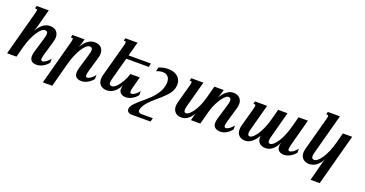

<svg xmlns="http://www.w3.org/2000/svg" viewBox="-67 -1519 4785 2520"><g transform="rotate(20 2325.5 -258.5)"><path d="M436 -157.2Q426.8 -126.5 424.3 -109.6Q421.9 -92.8 421.9 -85.9Q421.9 -71.3 428.2 -64.9Q434.6 -58.6 444.8 -58.6Q456.1 -58.6 469.7 -65.2Q483.4 -71.8 497.6 -82.3Q511.7 -92.8 524.7 -106.2Q537.6 -119.6 547.4 -133.3V-77.1Q531.2 -55.7 511.7 -39.3Q492.2 -22.9 471.2 -12Q450.2 -1 428.7 4.9Q407.2 10.7 387.2 10.7Q359.9 10.7 341.3 3.9Q322.8 -2.9 311.5 -14.6Q300.3 -26.4 295.7 -42Q291 -57.6 291 -75.7Q291 -91.8 294.2 -109.1Q297.4 -126.5 302.7 -143.6L364.7 -353Q376.5 -392.6 376.5 -415.5Q376.5 -437 366.7 -446.3Q356.9 -455.6 338.4 -455.6Q316.4 -455.6 289.8 -432.9Q263.2 -410.2 236.3 -368.7Q209.5 -327.1 184.3 -269Q159.2 -210.9 140.6 -140.1L103.5 0H-27.3L142.1 -630.9Q147.5 -651.4 147.5 -661.1Q147.5 -671.9 142.6 -675.5Q137.7 -679.2 128.9 -679.2H115.2L125 -715.8H294.4L229 -473.1Q226.6 -463.4 220 -444.1Q213.4 -424.8 202.6 -398.4Q224.6 -434.6 247.1 -459.7Q269.5 -484.9 292.2 -500.2Q314.9 -515.6 337.6 -522.5Q360.4 -529.3 383.3 -529.3Q411.1 -529.3 433.3 -521.2Q455.6 -513.2 470.9 -498Q486.3 -482.9 494.6 -461.7Q502.9 -440.4 502.9 -414.1Q502.9 -400.9 500.5 -386.2Q498 -371.6 494.1 -356Z M1061 -157.2Q1051.8 -126.5 1049.3 -109.6Q1046.9 -92.8 1046.9 -85.9Q1046.9 -71.3 1053.2 -64.9Q1059.6 -58.6 1069.8 -58.6Q1081.1 -58.6 1094.7 -65.2Q1108.4 -71.8 1122.6 -82.3Q1136.7 -92.8 1149.7 -106.2Q1162.6 -119.6 1172.4 -133.3V-77.1Q1156.2 -55.7 1136.7 -39.3Q1117.2 -22.9 1096.2 -12Q1075.2 -1 1053.7 4.9Q1032.2 10.7 1012.2 10.7Q984.9 10.7 966.3 3.9Q947.8 -2.9 936.5 -14.6Q925.3 -26.4 920.7 -42Q916 -57.6 916 -75.7Q916 -91.8 919.2 -109.1Q922.4 -126.5 927.7 -143.6L989.7 -353Q1001.5 -392.6 1001.5 -415.5Q1001.5 -437 991.7 -446.3Q981.9 -455.6 963.4 -455.6Q941.4 -455.6 914.8 -432.9Q888.2 -410.2 861.3 -368.7Q834.5 -327.1 809.6 -269Q784.7 -210.9 765.6 -140.1L675.3 198.7H544.4L713.9 -433.6Q719.2 -454.1 719.2 -463.9Q719.2 -474.6 714.4 -478.3Q709.5 -481.9 700.7 -481.9H687L696.8 -518.6H866.2L854 -473.1Q851.6 -463.4 845 -444.1Q838.4 -424.8 827.6 -398.4Q850.1 -436.5 872.6 -461.9Q895 -487.3 917.7 -502.2Q940.4 -517.1 962.9 -523.2Q985.4 -529.3 1008.3 -529.3Q1036.1 -529.3 1058.3 -521.2Q1080.6 -513.2 1095.9 -498Q1111.3 -482.9 1119.6 -461.7Q1127.9 -440.4 1127.9 -414.1Q1127.9 -387.2 1119.1 -356Z M1381.3 -630.9Q1386.7 -651.4 1386.7 -661.1Q1386.7 -671.9 1381.8 -675.5Q1377 -679.2 1368.2 -679.2H1354.5L1364.3 -715.8H1534.7L1481 -518.6H1793.9L1780.8 -467.3H1467.3L1385.3 -165.5Q1379.9 -145.5 1376.7 -129.9Q1373.5 -114.3 1373.5 -103Q1373.5 -81.5 1383.3 -72.3Q1393.1 -63 1411.6 -63Q1426.3 -63 1442.9 -73Q1459.5 -83 1476.3 -100.1Q1493.2 -117.2 1509.8 -139.9Q1526.4 -162.6 1540.8 -188.7Q1555.2 -214.8 1567.1 -242.7Q1579.1 -270.5 1586.9 -297.4H1717.8L1680.2 -157.2Q1666.5 -106.9 1666.5 -84.5Q1666.5 -69.8 1672.1 -64.2Q1677.7 -58.6 1689 -58.6Q1700.2 -58.6 1713.9 -65.2Q1727.5 -71.8 1741.7 -82.3Q1755.9 -92.8 1768.8 -106.2Q1781.7 -119.6 1791.5 -133.3V-77.1Q1775.4 -55.7 1755.9 -39.3Q1736.3 -22.9 1715.3 -12Q1694.3 -1 1672.9 4.9Q1651.4 10.7 1631.3 10.7Q1613.8 10.7 1596.7 6.1Q1579.6 1.5 1566.2 -8.3Q1552.7 -18.1 1544.7 -33.2Q1536.6 -48.3 1536.6 -68.8Q1536.6 -79.1 1538.1 -92.5Q1539.6 -106 1545.9 -126.5Q1528.3 -88.9 1506.8 -63Q1485.4 -37.1 1461.7 -20.5Q1438 -3.9 1413.6 3.4Q1389.2 10.7 1366.7 10.7Q1338.9 10.7 1316.4 2.7Q1293.9 -5.4 1278.3 -20.5Q1262.7 -35.6 1254.2 -56.9Q1245.6 -78.1 1245.6 -104.5Q1245.6 -130.9 1254.4 -162.6Z M2205.1 -319.3Q2197.3 -291 2179.2 -263.9Q2161.1 -236.8 2136.7 -210.7Q2112.3 -184.6 2083.3 -158.9Q2054.2 -133.3 2024.7 -107.7Q1995.1 -82 1966.8 -56.4Q1938.5 -30.8 1915.5 -3.9Q1892.6 22.9 1877.2 50.5Q1861.8 78.1 1857.4 107.4Q1856.9 109.4 1856.9 111.1Q1856.9 112.8 1856.9 114.3Q1856.9 126.5 1863.3 133.1Q1869.6 139.6 1877.9 142.8Q1886.2 146 1895 146.7Q1903.8 147.5 1908.2 147.5H2061.5L2047.9 198.7H1786.1Q1754.9 198.7 1736.3 184.1Q1717.8 169.4 1717.8 145Q1717.8 122.6 1731 100.6Q1744.1 78.6 1765.9 55.9Q1787.6 33.2 1815.9 9.3Q1844.2 -14.6 1875 -40.8Q1905.8 -66.9 1936.8 -95.9Q1967.8 -125 1994.4 -157.5Q2021 -189.9 2041.5 -227.1Q2062 -264.2 2071.8 -306.2Q2078.1 -334.5 2078.1 -359.4Q2078.1 -412.1 2050.5 -439.5Q2022.9 -466.8 1976.6 -466.8Q1937.5 -466.8 1889.2 -446.8L1904.3 -503.9Q1938.5 -518.1 1971.9 -523.7Q2005.4 -529.3 2034.2 -529.3Q2073.2 -529.3 2106.2 -519.3Q2139.2 -509.3 2162.8 -489.7Q2186.5 -470.2 2200 -442.1Q2213.4 -414.1 2213.4 -377.9Q2213.4 -351.6 2205.1 -319.3Z M2996.6 -157.2Q2987.3 -126.5 2984.9 -109.6Q2982.4 -92.8 2982.4 -85.9Q2982.4 -71.3 2988.8 -64.9Q2995.1 -58.6 3005.4 -58.6Q3016.6 -58.6 3030.3 -65.2Q3043.9 -71.8 3058.1 -82.3Q3072.3 -92.8 3085.2 -106.2Q3098.1 -119.6 3107.9 -133.3V-77.1Q3075.2 -34.2 3034.2 -11.7Q2993.2 10.7 2952.6 10.7Q2925.3 10.7 2906 3.9Q2886.7 -2.9 2874.5 -14.6Q2862.3 -26.4 2856.9 -42Q2851.6 -57.6 2851.6 -75.7Q2851.6 -91.8 2854.7 -109.1Q2857.9 -126.5 2863.3 -143.6L2925.3 -353Q2937 -392.6 2937 -415.5Q2937 -437 2927.2 -446.3Q2917.5 -455.6 2898.9 -455.6Q2886.7 -455.6 2871.6 -445.6Q2856.4 -435.5 2839.8 -417.2Q2823.2 -398.9 2806.2 -373.8Q2789.1 -348.6 2773.4 -318.6Q2757.8 -288.6 2744.1 -254.4Q2730.5 -220.2 2720.7 -184.6L2670.9 0H2540L2566.9 -99.6Q2547.9 -67.9 2527.8 -46.6Q2507.8 -25.4 2487.5 -12.7Q2467.3 0 2447.3 5.4Q2427.2 10.7 2408.7 10.7Q2380.9 10.7 2358.9 2.7Q2336.9 -5.4 2321.8 -20.5Q2306.6 -35.6 2298.6 -56.9Q2290.5 -78.1 2290.5 -104.5Q2290.5 -130.9 2299.3 -162.6L2373.5 -433.6Q2378.9 -454.1 2378.9 -463.9Q2378.9 -474.6 2374 -478.3Q2369.1 -481.9 2360.4 -481.9H2346.7L2356.4 -518.6H2525.9L2430.2 -165.5Q2428.7 -160.2 2426.8 -152.3Q2424.8 -144.5 2422.9 -135.7Q2420.9 -127 2419.7 -117.7Q2418.5 -108.4 2418.5 -100.6Q2418.5 -85 2424.6 -74Q2430.7 -63 2447.8 -63Q2466.8 -63 2491.7 -83.3Q2516.6 -103.5 2542.5 -140.6Q2568.4 -177.7 2592.3 -230.5Q2616.2 -283.2 2633.8 -348.6L2679.2 -518.6H2809.6L2807.1 -509.3Q2804.7 -500.5 2800.8 -487.3Q2796.9 -474.1 2792.2 -459Q2787.6 -443.8 2781.7 -428Q2775.9 -412.1 2770 -398.4Q2808.6 -461.4 2851.3 -495.4Q2894 -529.3 2943.8 -529.3Q2971.7 -529.3 2993.9 -521.2Q3016.1 -513.2 3031.5 -498Q3046.9 -482.9 3055.2 -461.7Q3063.5 -440.4 3063.5 -414.1Q3063.5 -387.2 3054.7 -356Z M3247.1 -518.6H3416.5L3320.8 -165.5Q3315.4 -145.5 3312.3 -129.9Q3309.1 -114.3 3309.1 -103Q3309.1 -81.5 3316.2 -72.3Q3323.2 -63 3338.4 -63Q3358.9 -63 3384.5 -85.7Q3410.2 -108.4 3437 -149.9Q3463.9 -191.4 3488.8 -249.5Q3513.7 -307.6 3532.7 -378.4L3569.8 -518.6H3700.7L3606.4 -165.5Q3601.1 -145.5 3597.7 -130.1Q3594.2 -114.7 3594.2 -103Q3594.2 -81.5 3600.8 -72.3Q3607.4 -63 3621.6 -63Q3643.6 -63 3669.9 -85.7Q3696.3 -108.4 3722.9 -149.9Q3749.5 -191.4 3774.2 -249.5Q3798.8 -307.6 3817.9 -378.4L3855 -518.6H3985.8L3888.7 -157.2Q3875 -106.9 3875 -84.5Q3875 -69.8 3880.6 -64.2Q3886.2 -58.6 3897.5 -58.6Q3908.7 -58.6 3922.4 -65.2Q3936 -71.8 3950.2 -82.3Q3964.4 -92.8 3977.3 -106.2Q3990.2 -119.6 4000 -133.3V-77.1Q3983.9 -55.7 3964.4 -39.3Q3944.8 -22.9 3923.8 -12Q3902.8 -1 3881.3 4.9Q3859.9 10.7 3839.8 10.7Q3822.3 10.7 3805.2 6.1Q3788.1 1.5 3774.7 -8.3Q3761.2 -18.1 3753.2 -33.2Q3745.1 -48.3 3745.1 -68.8Q3745.1 -79.1 3746.6 -92.5Q3748 -106 3754.4 -126.5Q3736.8 -88.9 3716.8 -63Q3696.8 -37.1 3674.8 -20.5Q3652.8 -3.9 3629.9 3.4Q3606.9 10.7 3584.5 10.7Q3530.8 10.7 3499.8 -17.1Q3468.8 -44.9 3468.8 -99.6Q3468.8 -109.9 3470.2 -121.1Q3450.7 -85.9 3429.2 -60.8Q3407.7 -35.6 3385.5 -19.8Q3363.3 -3.9 3341.6 3.4Q3319.8 10.7 3299.3 10.7Q3271.5 10.7 3249.5 2.7Q3227.5 -5.4 3212.4 -20.5Q3197.3 -35.6 3189.2 -56.9Q3181.2 -78.1 3181.2 -104.5Q3181.2 -130.9 3189.9 -162.6L3264.2 -433.6Q3269.5 -454.1 3269.5 -463.9Q3269.5 -474.6 3264.6 -478.3Q3259.8 -481.9 3251 -481.9H3237.3Z M4604 -518.6 4411.6 198.7H4283.7L4353 -67.4Q4355 -74.7 4356.9 -81.1Q4358.9 -87.4 4361.1 -94.2Q4363.3 -101.1 4366.5 -108.9Q4369.6 -116.7 4373.5 -126.5Q4356 -88.9 4334.5 -63Q4313 -37.1 4289.3 -20.5Q4265.6 -3.9 4241.2 3.4Q4216.8 10.7 4194.3 10.7Q4166.5 10.7 4144 2.7Q4121.6 -5.4 4106 -20.5Q4090.3 -35.6 4081.8 -56.9Q4073.2 -78.1 4073.2 -104.5Q4073.2 -130.9 4082 -162.6L4209 -630.9Q4214.4 -651.4 4214.4 -661.1Q4214.4 -671.9 4209.5 -675.5Q4204.6 -679.2 4195.8 -679.2H4182.1L4191.9 -715.8H4361.3L4212.9 -165.5Q4207.5 -145.5 4204.3 -130.1Q4201.2 -114.7 4201.2 -103Q4201.2 -81.5 4210.9 -72.3Q4220.7 -63 4239.3 -63Q4261.2 -63 4287.8 -85.7Q4314.5 -108.4 4341.3 -149.9Q4368.2 -191.4 4393.1 -249.5Q4418 -307.6 4437 -378.4L4474.1 -518.6Z"/></g></svg>

Font: Arian AMU Serif
Style: Bold Italic
Weight: 700
Italic angle: -15°
Designer: Ruben Hakobyan (Tarumian)
Foundry: Ruben Hakobyan (Tarumian)
Version: Version 1.002